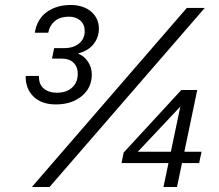

<svg xmlns="http://www.w3.org/2000/svg" viewBox="-20 -753 883 773"><path d="M205 -332.6Q146.7 -332.6 114.5 -364.6Q82.3 -396.7 83.4 -447.4H137Q135.4 -414.3 155.8 -397Q176.1 -379.7 208.4 -379.7Q248.3 -379.7 270.7 -400.8Q293.1 -421.9 293.1 -456.1Q293.1 -483.7 276.1 -500.4Q259.1 -517 229.7 -517H189.3L198 -559.3H239.1Q275.3 -559.3 298.2 -577.8Q321.1 -596.3 321.1 -627.9Q321.1 -654.6 303.4 -670.2Q285.6 -685.9 257.4 -685.9Q223.6 -685.9 201.9 -669Q180.3 -652.1 174 -621.1H120.1Q129 -676.4 168.5 -704.7Q208 -733 265.3 -733Q290.1 -733 311 -726Q331.9 -719 346.7 -706.5Q361.6 -694 369.9 -676.5Q378.1 -659 378.1 -637.7Q378.1 -602.1 356.3 -575.1Q334.4 -548 296.7 -538.7L295.7 -536.1Q317.1 -529.1 333.4 -505.8Q349.6 -482.4 349.6 -452.9Q349.6 -399.4 309.1 -366Q268.6 -332.6 205 -332.6ZM108.1 0 732.1 -721H804.3L179.3 0ZM638.1 0 713.4 -359.1 730.9 -350.3 534.7 -142H791.4L781.7 -96.4H469.3L477.7 -138.7L710 -390.7H774.1L692.6 0Z"/></svg>

Font: Mona Sans
Style: Italic
Weight: 200
Italic angle: -11.6951°
Designer: Deni Anggara
Foundry: GitHub
Version: Version 2.000